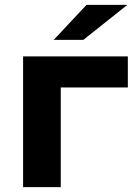

<svg xmlns="http://www.w3.org/2000/svg" viewBox="-20 -770 554 790"><path d="M506 -410H230V0H75V-538H506ZM336 -750H504L323 -606H201Z"/></svg>

Font: CMG Sans
Style: Bold
Weight: 700
Designer: Julieta Ulanovsky
Foundry: Julieta Ulanovsky
Version: Version 7.200